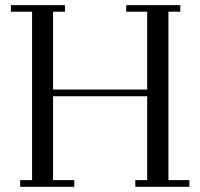

<svg xmlns="http://www.w3.org/2000/svg" viewBox="-20 -722 771 742"><path d="M22 -676.8V-702.1H231V-676.8H185.1V-376H548.8V-676.8H467.8V-702.1H676.8V-676.8H630.9V-25.9H711.9V0H502.9V-25.9H548.8V-350.1H185.1V-25.9H267.1V0H58.1V-25.9H104V-676.8Z"/></svg>

Font: Dehuti
Style: Book
Weight: 400
Version: Version 1.2